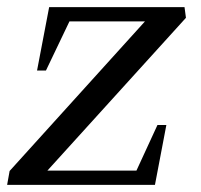

<svg xmlns="http://www.w3.org/2000/svg" viewBox="-48 -521 563 539"><path d="M-28 -2 -21 -41 359 -461H147L81 -323H56L90 -501H470L474 -471L85 -42H335L394 -170H419L387 -2Z"/></svg>

Font: Wittgenstein-Italic Regular
Style: Italic
Weight: 400
Italic angle: -11°
Designer: Jörg Drees
Foundry: Jörg Drees
Version: Version 1.000; ttfautohint (v1.8.4.7-5d5b)